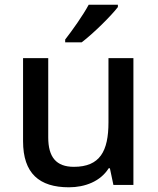

<svg xmlns="http://www.w3.org/2000/svg" viewBox="-20 -786 670 816"><path d="M481 -756V-766H357C333 -721 286 -655 257 -618V-606H327C375 -642 453 -719 481 -756ZM547 -539H441V-266C441 -144 405 -77 294 -77C219 -77 185 -118 185 -202V-539H78V-186C78 -49 147 10 273 10C341 10 407 -15 442 -71H447L462 0H547Z"/></svg>

Font: Noto Sans Gujarati UI Medium
Style: Regular
Weight: 500
Designer: Jelle Bosma - Monotype Design Team, Universal Thirst
Foundry: Monotype Imaging Inc.
Version: Version 2.106